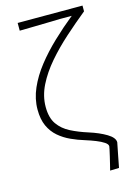

<svg xmlns="http://www.w3.org/2000/svg" viewBox="-136 -802 748 1067"><g transform="rotate(-15 238.0 -269.0)"><path d="M360.5 193.5Q363.5 181 368.8 160.2Q374 139.5 379 117.8Q384 96 387.5 80Q391 64 391 61.5Q391 49.5 373.5 37.8Q356 26 328.5 15Q301 4 270.5 -5.5Q230.5 -17.5 192.8 -34.8Q155 -52 124.5 -78.2Q94 -104.5 76.2 -143.2Q58.5 -182 58.5 -238Q58.5 -299.5 84.8 -359.5Q111 -419.5 156 -476.8Q201 -534 258 -588.2Q315 -642.5 377 -692.5H310Q281 -691.5 241.2 -690.8Q201.5 -690 158.2 -689Q115 -688 76.5 -687.5V-732H449.5V-699Q388.5 -649.5 327.5 -595Q266.5 -540.5 216.5 -482.5Q166.5 -424.5 136.2 -363.8Q106 -303 106 -240.5Q106 -178 132 -141Q158 -104 201.8 -81.8Q245.5 -59.5 299.5 -42.5Q358 -24 398.8 0.5Q439.5 25 439.5 51.5Q432 89 424.2 129Q416.5 169 412 192Z"/></g></svg>

Font: Commissioner Loud ExtraLight
Style: Regular
Weight: 200
Designer: Kostas Bartsokas
Foundry: Kostas Bartsokas
Version: Version 1.000; ttfautohint (v1.8.3)